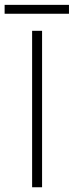

<svg xmlns="http://www.w3.org/2000/svg" viewBox="-62 -790 312 810"><path d="M73.5 -660H115.5V0H73.5ZM-42.5 -732V-769.5H229V-732Z"/></svg>

Font: League Spartan Thin ExtraLight
Style: Regular
Weight: 250
Version: Version 2.002